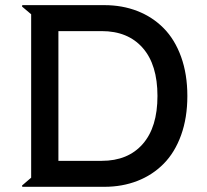

<svg xmlns="http://www.w3.org/2000/svg" viewBox="-20 -720 797 740"><path d="M381.8 0H65.9L64.9 -4.9L100.1 -35.2V-665L64.9 -694.8L65.9 -700.2H381.8Q451.2 -700.2 509.5 -677.5Q567.9 -654.8 610.8 -611.3Q653.8 -567.9 678 -501Q702.1 -434.1 702.1 -350.1Q702.1 -266.1 678 -199.2Q653.8 -132.3 610.8 -88.9Q567.9 -45.4 509.5 -22.7Q451.2 0 381.8 0ZM372.1 -600.1H205.1V-100.1H372.1Q473.1 -100.1 530 -164.8Q586.9 -229.5 586.9 -350.1Q586.9 -470.7 530 -535.4Q473.1 -600.1 372.1 -600.1Z"/></svg>

Font: Tiffany Gothic CC
Style: Regular
Weight: 400
Designer: indestructible type*
Foundry: Cowboy Collective
Version: Version 1.000